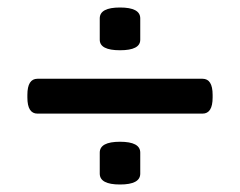

<svg xmlns="http://www.w3.org/2000/svg" viewBox="-20 -490 640 512"><path d="M300 -356Q246 -356 246 -384V-441Q246 -470 300 -470Q354 -470 354 -441V-384Q354 -356 300 -356ZM80 -187Q53 -187 53 -230V-237Q53 -280 80 -280H520Q547 -280 547 -237V-230Q547 -187 520 -187ZM300 2Q246 2 246 -27V-83Q246 -112 300 -112Q354 -112 354 -83V-27Q354 2 300 2Z"/></svg>

Font: Asap Expanded SemiBold
Style: Regular
Weight: 600
Width: 7
Designer: Pablo Cosgaya
Foundry: Omnibus-Type
Version: Version 3.001; ttfautohint (v1.8.4.7-5d5b)